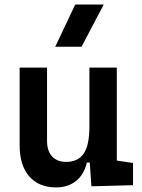

<svg xmlns="http://www.w3.org/2000/svg" viewBox="-20 -815 626 845"><path d="M227.5 9.8Q150.9 9.8 108.6 -38.8Q66.4 -87.4 66.4 -175.8V-517.6H187V-195.3Q187 -150.9 209.2 -126.7Q231.4 -102.5 271.5 -102.5Q322.3 -102.5 347.9 -138.4Q373.5 -174.3 373.5 -258.8V-517.6H494.1V-108.4L565.4 -97.7V0L382.3 4.9L375 -99.6H362.3Q350.1 -46.9 314.7 -18.6Q279.3 9.8 227.5 9.8ZM223.1 -609.4 311 -794.9H436.5L338.9 -609.4Z"/></svg>

Font: Cascadia Mono PL SemiBold
Style: Regular
Weight: 600
Monospace: yes
Designer: Aaron Bell
Foundry: Saja Typeworks
Version: Version 2404.023; ttfautohint (v1.8.4)